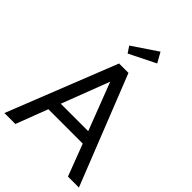

<svg xmlns="http://www.w3.org/2000/svg" viewBox="-289 -1116 1240 1240"><g transform="rotate(45 331.0 -496.5)"><path d="M-9.1 0 288.2 -750H374.1L671.4 0H571.4L488.2 -218.2H174.1L90.9 0ZM205.9 -300H456.4L330.9 -626.4ZM423.6 -993.2 462.3 -924.1 281.8 -834.5 252.7 -878.2Z"/></g></svg>

Font: Spartan Med
Style: Regular
Weight: 500
Designer: Matt Bailey, Mirko Velimirovic
Foundry: Matt Bailey
Version: Version 1.005